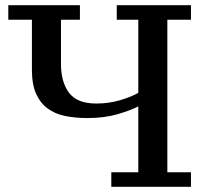

<svg xmlns="http://www.w3.org/2000/svg" viewBox="-20 -720 788 740"><path d="M625 -56H716V0H409V-56H513V-310Q482 -294 432 -279.5Q382 -265 317 -265Q270 -265 231 -273Q192 -281 163.5 -302Q135 -323 119 -359Q103 -395 103 -451V-644H12V-700H288V-644H215V-474Q215 -404 246 -362.5Q277 -321 351 -321Q398 -321 440 -333Q482 -345 513 -362V-644H430V-700H716V-644H625Z"/></svg>

Font: PT Serif Caption
Style: Regular
Weight: 400
Designer: A.Korolkova, O.Umpeleva, V.Yefimov
Foundry: ParaType Ltd
Version: Version 1.000W OFL